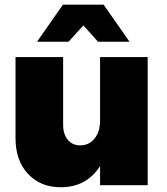

<svg xmlns="http://www.w3.org/2000/svg" viewBox="-20 -786 708 815"><path d="M334 -678.2 271 -608.9H137.2L247.1 -766.1H419.9L529.8 -608.9H396ZM404.8 -543.9H606.9V0H404.8V-81.1Q347.2 8.8 237.8 8.8Q151.9 8.8 98.9 -47.9Q45.9 -104.5 45.9 -199.2V-543.9H248V-255.9Q248 -216.3 267.8 -192.6Q287.6 -168.9 320.8 -168.9Q359.4 -169.4 382.1 -198.7Q404.8 -228 404.8 -274.9Z"/></svg>

Font: Montserrat arm ExtraBold
Style: Regular
Weight: 800
Designer: Julieta Ulanovsky
Foundry: Julieta Ulanovsky
Version: Version 6.000;PS 006.000;hotconv 1.0.88;makeotf.lib2.5.64775